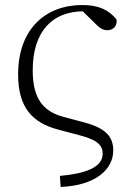

<svg xmlns="http://www.w3.org/2000/svg" viewBox="-20 -541 528 763"><path d="M221 202C362 196 430 131 430 57C430 6 405 -30 317 -54L234 -76C151 -98 110 -149 110 -262C110 -417 189 -495 309 -496L362 -444C377 -429 389 -421 407 -421C430 -421 447 -438 443 -464C410 -504 369 -521 307 -521C161 -521 52 -426 52 -245C52 -112 110 -53 211 -26L298 -3C371 16 388 39 388 70C388 124 320 149 218 158Z"/></svg>

Font: Noto Serif CJK HK ExtraLight
Style: Regular
Weight: 200
Designer: Ryoko NISHIZUKA 西塚涼子 (kana & ideographs); Frank Grießhammer (Latin, Greek & Cyrillic); Wenlong ZHANG 张文龙 (bopomofo); San
Foundry: Adobe
Version: Version 2.001;hotconv 1.1.0;makeotfexe 2.6.0